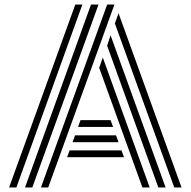

<svg xmlns="http://www.w3.org/2000/svg" viewBox="-20 -824 838 844"><path d="M160 0 451 -804H483L192 0ZM20 0 311 -804H342L52 0ZM90 0 380 -804H413L122 0ZM746 0 485 -721 501 -766 778 0ZM676 0 451 -623 466 -669 708 0ZM606 0 416 -526 432 -571 638 0ZM323 -266 334 -296H466L477 -266ZM299 -199 310 -229H490L501 -199ZM275 -133 286 -163H514L525 -133Z"/></svg>

Font: Zen Tokyo Zoo
Style: Regular
Weight: 400
Designer: Yoshimichi Ohira
Foundry: A-1 Corp ZenFonts
Version: Version 1.002; ttfautohint (v1.8.3)